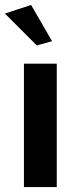

<svg xmlns="http://www.w3.org/2000/svg" viewBox="-37 -758 310 778"><path d="M-17 -703 89 -738 174 -591 112 -574ZM193 -500V0H60V-500Z"/></svg>

Font: ArsenalBold
Style: Bold
Weight: 700
Designer: Andrij Shevchenko
Foundry: Stairsfor.com
Version: Version 1.000